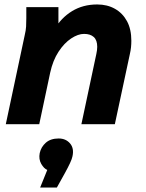

<svg xmlns="http://www.w3.org/2000/svg" viewBox="-20 -557 655 861"><path d="M6 0 91 -400Q96 -421 97 -437.5Q98 -454 98 -476V-525H242V-414L223 -424Q254 -477 303 -507Q352 -537 416 -537Q461 -537 495.5 -517.5Q530 -498 549.5 -462Q569 -426 569 -374Q569 -360 567.5 -345Q566 -330 562 -313L495 0H345L412 -315Q414 -324 415 -332Q416 -340 416 -347Q416 -377 400.5 -391Q385 -405 357 -405Q330 -405 299 -384.5Q268 -364 242.5 -325Q217 -286 205 -231L156 0ZM305 144Q303 155 294 174.5Q285 194 270 221L235 284H160L192 205Q177 199 165 178Q153 157 158 130Q164 102 185.5 83Q207 64 243 64Q275 64 294 86Q313 108 305 144Z"/></svg>

Font: Radio Canada
Style: Italic
Weight: 400
Italic angle: -12°
Designer: Charles Daoud, Etienne Aubert Bonn, Alexandre Saumier Demers, Jacques Le Bailly
Foundry: Radio-Canada
Version: Version 2.104;gftools[0.9.28.dev5+ged2979d]